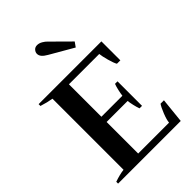

<svg xmlns="http://www.w3.org/2000/svg" viewBox="-276 -1081 1196 1196"><g transform="rotate(-45 322.0 -483.5)"><path d="M247 -929Q247 -943 257.5 -955Q268 -967 286 -967Q304 -967 321.5 -956.5Q339 -946 347 -937L468 -817L446 -786L292 -875Q269 -888 258 -901Q247 -914 247 -929ZM602 -165 585 0H33V-16Q82 -33 118 -37V-663Q80 -669 33 -684V-700H586V-533H556Q546 -549 534.5 -590.5Q523 -632 521 -654H254V-368H439Q441 -385 446.5 -410Q452 -435 459 -453H481V-237H459Q452 -256 446.5 -280.5Q441 -305 439 -322H254V-44H526Q528 -68 544 -108Q560 -148 572 -165Z"/></g></svg>

Font: Trirong SemiBold
Style: Regular
Weight: 600
Designer: Katatrad Team
Foundry: CadsonDemak
Version: Version 1.001